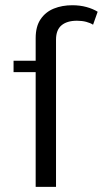

<svg xmlns="http://www.w3.org/2000/svg" viewBox="-20 -732 402 752"><path d="M362.5 -686Q344.1 -697.5 318.6 -704.5Q293 -711.5 263.2 -711.5Q223.6 -711.5 191.1 -698.5Q158.6 -685.4 139.2 -657Q119.7 -628.6 119.7 -582.7V0H199.4V-576.5Q199.4 -614.8 220.9 -632.8Q242.4 -650.8 281.4 -650.8Q301.1 -650.8 317.6 -646.5Q334.1 -642.1 344.5 -635.2ZM33.1 -449.6H152V-494.1H33.1Z"/></svg>

Font: Estedad-FD VF
Style: Regular
Weight: 100
Designer: Amin Abedi
Version: Version 7.3